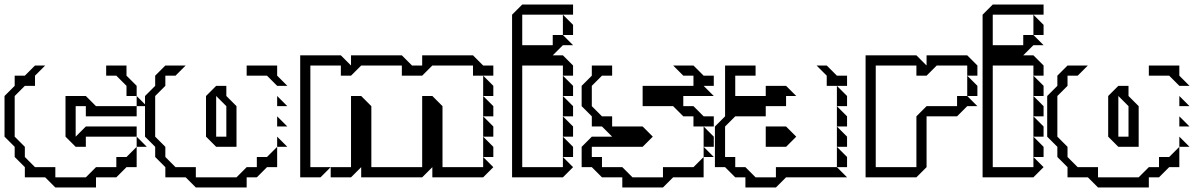

<svg xmlns="http://www.w3.org/2000/svg" viewBox="-20 -785 5298 850"><path d="M450 -450V-495H540V-450L585 -405V-360H540V-405L495 -450ZM585 -315V-360L630 -315ZM270 -180V-360H360L405 -315H585V-270H360V-315H315V-180L360 -225H585V-180H360V-135H315ZM90 0V-45L45 -90V-135L0 -180V-360L45 -405V-450H90L135 -495H180L135 -450V-405H90L45 -360V-180L90 -135V-90L135 -45H225V0H360L405 -45H495V-90H540L585 -135V-45H540L495 0H405V45H225L180 0ZM585 -135V-180L630 -135Z M1072 -450V-495H1207V-450L1252 -405H1207L1162 -450ZM1207 -315V-360L1252 -315ZM982 -180V-315L937 -360V-180ZM712 0V-45L667 -90V-135L622 -180V-360L667 -405V-450L712 -495H802L757 -450H712V-405L667 -360V-180L712 -135V-90L757 -45H847V0H1027L1072 -45H1117V-90H1162L1207 -135V-45H1162L1117 0H1072V45H847L802 0ZM1207 -225V-270L1252 -225ZM1207 -135V-180L1252 -135ZM892 -180V-360L937 -405H982V-360L1027 -315V-135H937Z M1309 0V-540H1489L1534 -495V-540H1759L1804 -495H1849V-540H2074L2119 -495H2164V-450H2074V-495H1894L1849 -450H1759V-495H1579L1534 -450H1489V-495H1354V-45H1444L1399 0ZM2119 -360V-450L2164 -405V-360ZM2119 -270V-360L2164 -315V-270ZM2119 -180V-270L2164 -225V-180ZM2119 -90V-180L2164 -135V-90ZM1444 0V-45H1534V-360H1579L1624 -315V-45H1849V-360H1894L1939 -315V-45H2119V-90L2164 -45L2119 0H1894V-45L1849 0H1579V-45L1534 0Z M2472 -630V-720L2517 -675V-630ZM2472 -360V-450L2517 -405V-360ZM2472 -270V-360L2517 -315V-270ZM2472 -180V-270L2517 -225V-180ZM2472 -90V-180L2517 -135V-90ZM2247 0V-720L2292 -765H2517V-720H2292V-585H2427V-630H2472L2517 -585H2472L2427 -540H2472L2517 -495V-450H2472V-495H2292V-45H2472V-90L2517 -45L2472 0Z M2825 -315V-405H3050V-450H3005L2960 -495H3050L3095 -450H3140V-405H3095L3140 -360H3005V-315H3050L3095 -270H3140V-225H3050V-270H3005L2960 -315ZM3095 -135V-225L3140 -180V-135ZM3095 -90V-135L3140 -90ZM2555 -45V-135L2600 -180H2690L2645 -225H2600V-270L2555 -315V-405L2600 -450V-495H2690V-450H2645L2600 -405V-315L2645 -270H2690V-225H2825L2870 -180L2825 -135H2600V-90H2645V-45H2735L2780 0H2915V-45H3050L3095 -90V0H2960L2915 45H2735V0H2645L2600 -45Z M3640 -405V-450L3595 -495H3640L3685 -450H3730V-405ZM3685 -315V-405L3730 -360V-315ZM3685 -225V-315L3730 -270V-225ZM3685 -135V-225L3730 -180V-135ZM3685 -45V-135L3730 -90V-45ZM3145 -45V-225L3190 -270V-495H3325V-450H3235V-360H3370V-405H3460L3505 -360H3460V-315H3370V-270H3235L3190 -225V-90H3235V-45H3280L3325 0H3415V-45H3685L3730 0H3460L3415 45H3280V0H3235L3190 -45ZM3370 -135V-225H3460L3505 -180L3460 -135Z M4262 -360V-450L4307 -405V-360ZM3812 0V-540H4037L4082 -495V-540H4262L4307 -495V-450H4262V-495H4127L4082 -450H4037V-495H3857V-45H4037V-270L4082 -315H4217V-360H4262L4307 -315H4262L4217 -270H4082V-45L4037 0Z M4555 -630V-720L4600 -675V-630ZM4555 -360V-450L4600 -405V-360ZM4555 -270V-360L4600 -315V-270ZM4555 -180V-270L4600 -225V-180ZM4555 -90V-180L4600 -135V-90ZM4330 0V-720L4375 -765H4600V-720H4375V-585H4510V-630H4555L4600 -585H4555L4510 -540H4555L4600 -495V-450H4555V-495H4375V-45H4555V-90L4600 -45L4555 0Z M5066 -450V-495H5201V-450L5246 -405H5201L5156 -450ZM5201 -315V-360L5246 -315ZM4976 -180V-315L4931 -360V-180ZM4706 0V-45L4661 -90V-135L4616 -180V-360L4661 -405V-450L4706 -495H4796L4751 -450H4706V-405L4661 -360V-180L4706 -135V-90L4751 -45H4841V0H5021L5066 -45H5111V-90H5156L5201 -135V-45H5156L5111 0H5066V45H4841L4796 0ZM5201 -225V-270L5246 -225ZM5201 -135V-180L5246 -135ZM4886 -180V-360L4931 -405H4976V-360L5021 -315V-135H4931Z"/></svg>

Font: Rubik Iso
Style: Regular
Weight: 400
Designer: Hubert and Fischer, NaN
Foundry: Hubert and Fischer, NaN
Version: Version 2.200